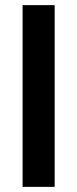

<svg xmlns="http://www.w3.org/2000/svg" viewBox="-20 -728 301 748"><path d="M68 0V-708H193V0Z"/></svg>

Font: Bricolage Grotesque 48pt Condensed ExtraBold SemiBold
Style: Regular
Weight: 600
Version: Version 1.000;gftools[0.9.30]